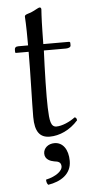

<svg xmlns="http://www.w3.org/2000/svg" viewBox="-56 -608 412 867"><g transform="rotate(-5 150.0 -174.5)"><path d="M47 -409C34 -409 30 -403 30 -395V-386C30 -381 31 -380 35 -380H91C91 -285 86 -145 86 -85C86 -17 109 10 153 10C197 10 245 -11 282 -53C280 -63 279 -65 272 -67C247 -48 212 -33 187 -33C161 -33 157 -62 155 -121C153 -171 156 -291 160 -380H259C269 -380 282 -383 282 -392V-403C282 -407 280 -409 275 -409H160L161 -466C162 -528 165 -566 165 -566C165 -572 162 -575 158 -575C151 -575 136 -564 121 -558C105 -551 88 -550 88 -540C88 -529 91 -515 91 -409ZM171 41C142 41 121 60 121 84C121 111 146 120 163 123C181 125 194 129 194 149C194 167 168 191 119 202C119 211 121 220 127 226C184 217 233 187 233 127C233 75 209 41 171 41Z"/></g></svg>

Font: Libertinus Serif Display
Style: Regular
Weight: 400
Designer: Philipp H. Poll, Khaled Hosny
Foundry: Caleb Maclennan
Version: Version 7.050;RELEASE